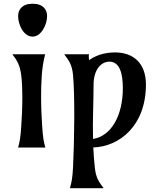

<svg xmlns="http://www.w3.org/2000/svg" viewBox="-20 -780 845 1015"><path d="M152.3 -586.4C199.2 -586.4 229 -651.9 229 -694.8C229 -728.5 208.5 -760.3 152.3 -760.3C96.2 -760.3 75.7 -728.5 75.7 -694.8C75.7 -651.9 103.5 -586.4 152.3 -586.4ZM218.8 -493.2H45.4C68.8 -460.9 85 -440.4 92.3 -381.3C96.7 -346.7 98.1 -306.6 98.1 -265.1C98.1 -210 95.2 -154.3 92.3 -111.3C88.4 -52.7 84.5 -31.7 75.7 0H219.7C210.9 -31.7 207 -52.7 203.1 -111.3C200.2 -154.3 197.3 -210 197.3 -265.1C197.3 -343.8 199.7 -422.9 218.8 -493.2Z M751.5 -333.5C751.5 -444.8 686 -502.9 587.9 -502.9C530.8 -502.9 482.4 -485.4 451.2 -461.9C449.2 -474.1 448.2 -484.9 450.7 -493.2H319.3C342.8 -460.9 360.8 -441.4 366.2 -382.3C376 -277.8 373.5 -41 366.2 103C363.3 162.1 358.4 183.1 349.6 214.8H527.8C504.4 183.1 486.8 162.6 481 103C477.5 68.4 474.6 34.2 473.1 -0.5C610.4 -4.9 751.5 -114.3 751.5 -333.5ZM474.6 -330.6C474.6 -412.1 514.2 -454.1 558.6 -454.1C615.2 -454.1 629.4 -385.7 629.4 -314C629.4 -167.5 566.9 -60.1 471.7 -45.4C469.2 -142.6 474.6 -238.3 474.6 -330.6Z"/></svg>

Font: Amarante
Style: Regular
Weight: 400
Designer: Karolina Lach
Foundry: Sorkin Type Co.
Version: Version 1.001